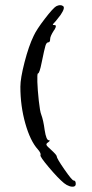

<svg xmlns="http://www.w3.org/2000/svg" viewBox="-20 -827 353 735"><path d="M225 -126Q202 -145 167 -186.5Q132 -228 135 -233Q138 -240 125 -255Q96 -287 77 -354Q58 -421 58 -495Q58 -527 74 -589Q90 -651 109 -690Q120 -714 151.5 -755Q183 -796 195 -803Q211 -811 221 -804Q231 -798 212 -770Q191 -742 185 -737Q178 -731 188.5 -731Q199 -731 189 -714Q187 -712 186 -710Q172 -688 172 -678Q172 -665 165 -665Q158 -665 154 -652Q150 -639 140 -590Q131 -544 125 -546Q122 -543 123 -513Q124 -483 128.5 -441.5Q133 -400 138 -388Q146 -367 151 -329Q157 -290 167 -290Q175 -290 164 -282Q156 -277 158 -272Q160 -267 174 -255Q197 -234 197 -229Q197 -221 226.5 -178.5Q256 -136 262 -136Q270 -136 270 -123Q270 -115 263 -113Q256 -111 245.5 -114.5Q235 -118 225 -126Z"/></svg>

Font: Daniel
Style: Regular
Weight: 400
Version: Version 1.1